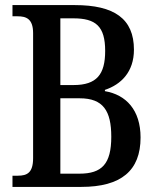

<svg xmlns="http://www.w3.org/2000/svg" viewBox="-20 -734 618 754"><path d="M29 0H299C456 0 532 -64 532 -194C532 -302 475 -362 392 -376V-381C455 -402 506 -451 506 -539C506 -661 428 -714 274 -714H29V-670H49C82 -670 110 -661 110 -604V-113C110 -56 87 -44 50 -44H29ZM269 -400H217V-662H268C356 -662 393 -631 393 -534C393 -442 360 -400 269 -400ZM292 -52H217V-348H293C385 -348 417 -299 417 -197C417 -90 380 -52 292 -52Z"/></svg>

Font: Noto Serif Georgian Condensed Medium
Style: Regular
Weight: 500
Width: 3
Designer: Monotype Design Team, Akaki Razmadze
Foundry: Google LLC
Version: Version 2.003